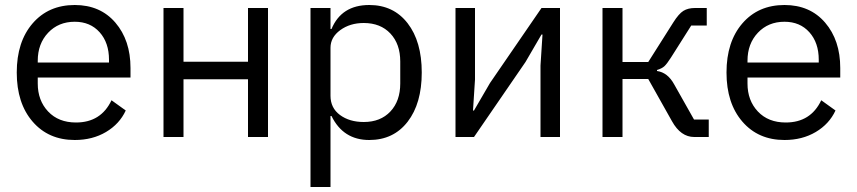

<svg xmlns="http://www.w3.org/2000/svg" viewBox="-20 -548 3428 768"><path d="M279 12Q174 12 110.5 -61.5Q47 -135 47 -258Q47 -381 110.5 -454.5Q174 -528 279 -528Q381 -528 441.5 -457.5Q502 -387 502 -276V-238H131V-214Q131 -146 172.5 -102Q214 -58 284 -58Q384 -58 426 -147L483 -106Q458 -52 404 -20Q350 12 279 12ZM279 -461Q214 -461 172.5 -417Q131 -373 131 -305V-298H416V-309Q416 -377 378.5 -419Q341 -461 279 -461Z M634 0V-516H714V-301H972V-516H1052V0H972V-231H714V0Z M1222 200V-516H1302V-432H1306Q1346 -528 1457 -528Q1554 -528 1610.5 -455Q1667 -382 1667 -258Q1667 -134 1610.5 -61Q1554 12 1457 12Q1353 12 1306 -84H1302V200ZM1435 -60Q1502 -60 1541.5 -102Q1581 -144 1581 -214V-302Q1581 -372 1541.5 -414Q1502 -456 1435 -456Q1380 -456 1341 -427.5Q1302 -399 1302 -357V-165Q1302 -116 1340 -88Q1378 -60 1435 -60Z M1802 0V-516H1880V-230L1872 -106H1876L1940 -216L2146 -516H2220V0H2142V-286L2150 -410H2146L2082 -300L1876 0Z M2390 0V-516H2470V-300H2573L2673 -458Q2695 -493 2713.5 -504.5Q2732 -516 2760 -516H2807V-446H2745L2664 -318Q2648 -293 2638 -283.5Q2628 -274 2608 -268V-264Q2651 -258 2677 -210L2756 -70H2815V0H2757Q2703 0 2668 -63L2573 -232H2470V0Z M3118 12Q3013 12 2949.5 -61.5Q2886 -135 2886 -258Q2886 -381 2949.5 -454.5Q3013 -528 3118 -528Q3220 -528 3280.5 -457.5Q3341 -387 3341 -276V-238H2970V-214Q2970 -146 3011.5 -102Q3053 -58 3123 -58Q3223 -58 3265 -147L3322 -106Q3297 -52 3243 -20Q3189 12 3118 12ZM3118 -461Q3053 -461 3011.5 -417Q2970 -373 2970 -305V-298H3255V-309Q3255 -377 3217.5 -419Q3180 -461 3118 -461Z"/></svg>

Font: Aneliza
Style: Regular
Weight: 400
Designer: Mike Abbink, Paul van der Laan, Pieter van Rosmalen
Foundry: Bold Monday
Version: Version 3.0